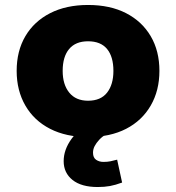

<svg xmlns="http://www.w3.org/2000/svg" viewBox="-20 -540 708 772"><path d="M334 11Q246 11 181.5 -22Q117 -55 82 -115.5Q47 -176 47 -255Q47 -335 82 -394.5Q117 -454 181.5 -487Q246 -520 334 -520Q423 -520 487 -487Q551 -454 586 -394.5Q621 -335 621 -255Q621 -176 586 -115.5Q551 -55 487 -22Q423 11 334 11ZM334 -135Q385 -135 410.5 -167.5Q436 -200 436 -255Q436 -312 410.5 -343Q385 -374 334 -374Q284 -374 258 -343Q232 -312 232 -255Q232 -200 258.5 -167.5Q285 -135 334 -135ZM373 212Q307 212 271.5 183.5Q236 155 236 108Q236 62 267.5 18.5Q299 -25 347 -49L406 0Q390 10 378.5 22.5Q367 35 360.5 47.5Q354 60 354 74Q354 94 366.5 102.5Q379 111 396 111Q412 111 424 108.5Q436 106 451 102L471 194Q444 204 422 208Q400 212 373 212Z"/></svg>

Font: Nunito Sans 6pt Black
Style: Regular
Weight: 900
Version: Version 3.101;gftools[0.9.27]